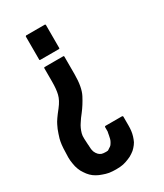

<svg xmlns="http://www.w3.org/2000/svg" viewBox="-221 -829 921 1076"><g transform="rotate(-30 240.0 -291.0)"><path d="M381.8 -76.2Q381.8 -56.6 381.8 -16.6Q381.8 -1 379.9 15.6Q377.9 32.2 373 47.9Q368.2 63.5 361.3 78.1Q353.5 91.8 341.8 104.5Q331.1 117.2 315.4 127Q300.8 137.7 282.2 144.5Q263.7 152.3 246.1 156.2Q227.5 160.2 199.2 160.2Q176.8 160.2 155.3 157.2Q134.8 153.3 117.2 146.5Q98.6 140.6 82 130.9Q66.4 122.1 53.7 109.4Q41 96.7 31.2 81.1Q20.5 66.4 13.7 47.9Q6.8 30.3 3.9 9.8Q0 -10.7 0 -32.2Q0 -47.9 2 -91.8Q4.9 -135.7 15.6 -164.1Q16.6 -167 18.6 -173.8Q27.3 -201.2 39.1 -223.6Q49.8 -247.1 89.8 -296.9Q118.2 -333 126 -365.2Q133.8 -396.5 133.8 -446.3Q133.8 -474.6 133.8 -532.2Q133.8 -534.2 135.7 -536.1Q136.7 -537.1 138.7 -537.1Q178.7 -537.1 258.8 -537.1Q261.7 -537.1 262.7 -536.1Q263.7 -534.2 263.7 -532.2Q263.7 -531.2 263.7 -523.4Q263.7 -515.6 263.7 -498Q263.7 -471.7 263.7 -418.9Q263.7 -335 240.2 -290Q216.8 -245.1 189.5 -210Q171.9 -188.5 157.2 -165Q141.6 -142.6 132.8 -111.3Q128.9 -98.6 129.9 -77.1Q130.9 -54.7 131.8 -40Q132.8 -35.2 132.8 -30.3Q132.8 -26.4 132.8 -24.4Q132.8 -7.8 137.7 7.8Q143.6 22.5 153.3 32.2Q161.1 40 171.9 43.9Q181.6 46.9 200.2 46.9Q208 46.9 211.9 45.9Q214.8 43.9 219.7 41Q221.7 40 223.6 38.1Q231.4 34.2 237.3 28.3Q242.2 22.5 247.1 13.7Q252 5.9 254.9 -4.9Q257.8 -14.6 259.8 -27.3Q260.7 -31.2 260.7 -33.2Q261.7 -36.1 261.7 -38.1Q262.7 -43 263.7 -47.9Q263.7 -52.7 263.7 -64.5Q263.7 -68.4 263.7 -76.2Q263.7 -78.1 265.6 -80.1Q266.6 -81.1 268.6 -81.1Q304.7 -81.1 376 -81.1Q377.9 -81.1 379.9 -79.1Q381.8 -77.1 381.8 -76.2ZM132.8 -588.9Q132.8 -638.7 132.8 -737.3Q132.8 -739.3 134.8 -740.2Q135.7 -742.2 137.7 -742.2Q177.7 -742.2 257.8 -742.2Q259.8 -742.2 261.7 -740.2Q262.7 -739.3 262.7 -737.3Q262.7 -711.9 262.7 -663.1Q262.7 -638.7 262.7 -588.9Q262.7 -586.9 261.7 -585Q259.8 -584 257.8 -584Q217.8 -584 137.7 -584Q135.7 -584 133.8 -585Q132.8 -586.9 132.8 -587.9Q132.8 -588.9 132.8 -588.9Z"/></g></svg>

Font: Typeface
Style: Regular
Weight: 400
Version: Version 1.0